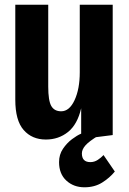

<svg xmlns="http://www.w3.org/2000/svg" viewBox="-20 -584 549 816"><path d="M175 9Q116 9 80.5 -31.5Q45 -72 45 -160V-564H185V-216Q185 -156 198 -133.5Q211 -111 240 -111Q275 -111 297 -158.5Q319 -206 319 -277V-564H459V-10L325 7V-124Q309 -55 269 -23Q229 9 175 9ZM339 212Q293 212 262 183.5Q231 155 231 105Q231 73 247.5 48.5Q264 24 286 7.5Q308 -9 325 -16L399 -8Q359 16 343.5 33.5Q328 51 328 68Q328 105 364 105Q381 105 395.5 95.5Q410 86 420 75L468 145Q446 172 414 192Q382 212 339 212Z"/></svg>

Font: Freeman
Style: Regular
Weight: 400
Designer: Vernon Adams, Aoife Mooney, Rodrigo Fuenzalida
Foundry: Rodrigo Fuenzalida
Version: Version 1.000; ttfautohint (v1.8.4.7-5d5b)